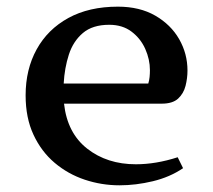

<svg xmlns="http://www.w3.org/2000/svg" viewBox="-20 -535 636 574"><path d="M56.6 -250Q56.6 -327.6 89.6 -387.5Q122.6 -447.3 184.3 -481.2Q246.1 -515.1 332.5 -515.1Q397.5 -515.1 444.1 -488.3Q490.7 -461.4 515.6 -418Q540.5 -374.5 540.5 -324.2Q540.5 -301.3 534.7 -278.3Q528.8 -255.4 512.5 -240.2Q496.1 -225.1 463.4 -225.1H171.4Q181.2 -137.2 240.7 -90.6Q300.3 -43.9 386.2 -43.9Q446.3 -43.9 511.2 -64.9L527.3 -32.2Q487.8 -5.4 437 6.8Q386.2 19 337.4 19Q283.7 19 233.4 2.2Q183.1 -14.6 143.3 -48.3Q103.5 -82 80.1 -132.3Q56.6 -182.6 56.6 -250ZM423.3 -285.2Q426.3 -294.9 427.2 -304.7Q428.2 -314.5 428.2 -325.2Q428.2 -357.4 414.3 -388.7Q400.4 -419.9 373.3 -440.4Q346.2 -460.9 306.6 -460.9Q256.8 -460.9 227.8 -436.3Q198.7 -411.6 185.8 -371.6Q172.9 -331.5 170.4 -285.2Z"/></svg>

Font: Artifika
Style: Regular
Weight: 400
Designer: Yulya Zhdanova, Ivan Petrov | Cyreal.org
Foundry: Cyreal.org
Version: Version 1.102; ttfautohint (v1.8.4.7-5d5b)